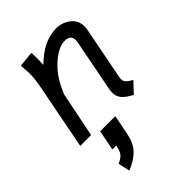

<svg xmlns="http://www.w3.org/2000/svg" viewBox="-223 -603 964 964"><g transform="rotate(-45 259.0 -121.0)"><path d="M148.4 19H255.9L235.4 124Q225.1 177.2 195.8 209Q166.5 240.7 112.8 262.2L98.6 200.2Q124.5 189 136.5 175Q148.4 161.1 154.8 127H127.4ZM182.6 -418Q267.6 -502.9 357.4 -502.9Q399.9 -502.9 432.9 -477.3Q465.8 -451.7 465.8 -409.2Q465.8 -398.4 463.9 -388.7L408.2 -103Q407.2 -99.1 407.2 -92.8Q407.2 -88.9 407.7 -85.2Q408.2 -81.5 409.9 -78.4Q411.6 -75.2 412.8 -72.8Q414.1 -70.3 417.5 -67.4Q420.9 -64.5 422.4 -62.7Q423.8 -61 428.5 -58.1Q433.1 -55.2 434.6 -54Q436 -52.7 441.7 -49.6Q447.3 -46.4 448.7 -45.4L397 9.3Q380.9 0.5 371.1 -5.9Q361.3 -12.2 350.1 -22.9Q338.9 -33.7 333.5 -47.1Q328.1 -60.5 328.1 -77.6Q328.1 -86.4 330.6 -99.6L383.8 -373.5Q385.7 -381.8 385.7 -391.6Q385.7 -428.2 343.8 -428.2Q297.4 -428.2 240.7 -376.5Q184.1 -324.7 150.9 -237.3L103 0L25.9 0.5L92.8 -344.2Q103.5 -399.9 103.5 -434.1Q103.5 -443.8 102.8 -453.4Q102.1 -462.9 101.1 -474.9Q100.1 -486.8 99.6 -495.1L182.6 -503.9Q184.1 -490.7 184.1 -462.9Q184.1 -441.4 182.6 -418Z"/></g></svg>

Font: Fantasque Sans Mono
Style: Italic
Weight: 400
Italic angle: -11°
Monospace: yes
Designer: Jany Belluz
Version: Version 1.8.0 ; ttfautohint (v1.8.2)